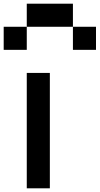

<svg xmlns="http://www.w3.org/2000/svg" viewBox="-20 -1020 540 1040"><path d="M0 -750V-875H125V-750ZM125 0V-625H250V0ZM125 -875V-1000H375V-875ZM375 -875H500V-750H375Z"/></svg>

Font: Galmuri7 Regular
Style: Regular
Weight: 400
Designer: Lee Minseo (quiple)
Version: Version 2.399;hotconv 1.1.1;makeotfexe 2.6.0 DEVELOPMENT